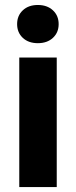

<svg xmlns="http://www.w3.org/2000/svg" viewBox="-20 -763 310 783"><path d="M219.2 -664.6Q219.2 -630.4 195.8 -608.6Q172.4 -586.9 134.3 -586.9Q96.2 -586.9 73 -608.6Q49.8 -630.4 49.8 -664.6Q49.8 -699.2 73 -720.9Q96.2 -742.7 134.3 -742.7Q172.4 -742.7 195.8 -720.9Q219.2 -699.2 219.2 -664.6ZM58.6 0V-528.3H211.4V0Z"/></svg>

Font: Heebo ExtraBold
Style: Regular
Weight: 800
Designer: Oded Ezer
Foundry: Meir Sadan
Version: Version 2.001; ttfautohint (v1.5.14-ce02) -l 8 -r 50 -G 200 